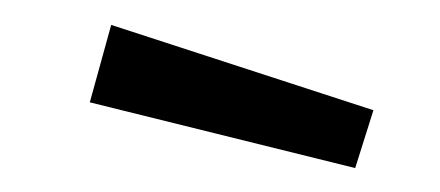

<svg xmlns="http://www.w3.org/2000/svg" viewBox="-20 -719 362 158"><path d="M287.3 -628.3 71.5 -698.5 53.9 -634.8 272.3 -580.7Z"/></svg>

Font: Lineal Thin
Style: Regular
Weight: 200
Designer: Created by Frank Adebiaye with contributions from Anton Moglia & Ariel Martín Pérez
Created by Frank ADEBIAYE with FontF
Foundry: Velvetyne Type Foundry
Version: Version 2.000;Glyphs 3.2 (3227)